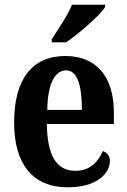

<svg xmlns="http://www.w3.org/2000/svg" viewBox="-20 -786 541 816"><path d="M200 -619V-606H261C318 -645 405 -721 427 -756V-766H286C268 -721 227 -662 200 -619ZM268 10C396 10 447 -52 447 -102C447 -124 434 -138 417 -144C397 -97 361 -60 301 -60C222 -60 181 -121 179 -259H464V-307C464 -465 386 -548 258 -548C119 -548 40 -453 40 -265C40 -91 117 10 268 10ZM328 -319H181C182 -428 213 -487 261 -487C309 -487 328 -423 328 -319Z"/></svg>

Font: Noto Serif Devanagari Condensed
Style: Bold
Weight: 700
Width: 3
Designer: Universal Thirst, Indian Type Foundry and the Monotype Design Team
Foundry: Monotype Imaging Inc.
Version: Version 2.004